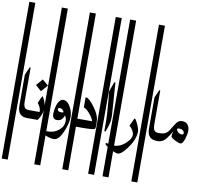

<svg xmlns="http://www.w3.org/2000/svg" viewBox="-231 -1727 2800 2544"><g transform="rotate(10 1169.0 -454.5)"><path d="M37.1 600.1H-43.5V-1508.8H37.1Z M230.5 13.7H195.8Q65.4 13.7 65.4 -128.4V-547.4Q73.7 -566.9 85 -593.5Q96.2 -620.1 111.3 -653.8H125V-203.6Q125 -171.9 128.9 -150.6Q132.8 -129.4 141.8 -116.9Q150.9 -104.5 165.5 -99.4Q180.2 -94.2 201.7 -94.2H230.5Z M391.6 -457.5 313 -369.1 234.4 -438 311 -526.4ZM396 -157.2Q394 -63.5 336.4 13.2H196.3V-94.2H342.3L343.8 -99.6V-106Q343.8 -117.7 340.3 -131.1Q336.9 -144.5 330.8 -158.2Q324.7 -171.9 316.7 -184.3Q308.6 -196.8 299.8 -205.6Q299.3 -205.6 299.3 -207Q299.3 -209 303.7 -220.7Q308.1 -232.4 314.7 -247.8Q321.3 -263.2 328.9 -279.1Q336.4 -294.9 342.3 -305.2L349.6 -303.2Q353 -299.8 362.3 -282.7Q379.9 -250.5 387.9 -220Q396 -189.5 396 -157.2Z M474.6 600.1H394V-1508.8H474.6Z M759.8 -94.2Q758.8 -54.7 747.8 -9Q736.8 36.6 714.8 89.8Q685.5 160.2 654.8 193.4Q624 226.6 588.9 226.6Q545.9 226.6 487.3 203.1Q444.8 186.5 400.9 153.8L404.8 132.3Q441.9 140.6 491.2 140.6Q535.2 140.6 571.3 129.2Q607.4 117.7 641.6 89.8Q673.8 63.5 689.2 32.5Q704.6 1.5 704.6 -36.6Q704.6 -57.1 699 -74.7Q693.4 -92.3 683.1 -107.4Q668 -65.9 645 -47.4Q622.1 -28.8 586.9 -28.8Q557.6 -28.8 541.7 -48.1Q525.9 -67.4 525.9 -99.6Q527.8 -148.9 536.4 -187.5Q544.9 -226.1 558.3 -252.7Q571.8 -279.3 589.1 -293.2Q606.4 -307.1 625.5 -307.1Q686 -305.7 726.6 -227.1Q743.7 -193.4 751.7 -160.6Q759.8 -127.9 759.8 -94.2ZM658.2 -146Q636.7 -192.4 598.6 -192.4Q575.2 -192.4 575.2 -169.9Q575.2 -157.2 588.4 -148.4Q601.6 -139.6 626.5 -139.6Q644 -139.6 658.2 -146Z M851.6 600.1H771V-1508.8H851.6Z M1112.8 -53.2Q1112.8 -32.2 1111.3 -20.5Q1109.9 -8.8 1107.9 -5.9Q1098.6 13.7 940.9 13.7H851.1V-94.2H1046.9V-107.4Q1041 -121.6 1031.2 -137.7Q1021.5 -153.8 1009.3 -169.9Q997.1 -186 983.4 -201.2Q969.7 -216.3 956.5 -228Q943.4 -239.7 931.4 -247.1Q919.4 -254.4 910.2 -255.4V-389.6Q913.6 -392.6 917 -392.6Q927.7 -392.6 941.2 -384.5Q954.6 -376.5 969.7 -362.5Q984.9 -348.6 1000.7 -329.8Q1016.6 -311 1032.2 -290Q1102.1 -195.3 1109.9 -125Q1112.8 -95.7 1112.8 -65.4Z M1199.7 600.1H1119.1V-1508.8H1199.7Z M1293.9 -247.6Q1294.9 -231.9 1295.4 -218.3Q1295.9 -204.6 1295.9 -191.9Q1295.9 -146.5 1290 -121.1Q1286.6 -106.4 1280.3 -85Q1273.9 -63.5 1267.6 -43.5Q1261.2 -23.4 1256.1 -8.8Q1251 5.9 1250 6.8Q1245.1 7.8 1232.4 7.8V-102.1Q1232.4 -166.5 1228 -241Q1223.6 -315.4 1215.3 -403.8Q1213.4 -424.3 1210 -452.4Q1206.5 -480.5 1201.7 -517.6Q1205.6 -528.3 1217.3 -562.3Q1229 -596.2 1249.5 -653.8L1265.6 -654.3L1274.9 -511.2Q1281.2 -435.1 1293.9 -247.6Z M1393.1 600.1H1312.5V-1508.8H1393.1Z M1672.9 -67.4Q1672.9 -11.2 1648.2 49.3Q1623.5 109.9 1570.8 178.7Q1534.7 225.6 1507.1 247.1Q1479.5 268.6 1457.5 268.6Q1424.3 266.6 1360.4 231.9Q1295.9 197.3 1274.9 170.9L1283.2 155.8Q1350.6 174.3 1382.3 174.3Q1473.6 174.3 1552.2 99.6Q1613.3 41.5 1613.3 -8.8Q1613.3 -64.5 1547.9 -123Q1556.2 -141.6 1568.4 -167.2Q1580.6 -192.9 1596.2 -226.6H1607.4Q1619.1 -210.4 1630.6 -189Q1642.1 -167.5 1651.4 -145.3Q1660.6 -123 1666.5 -102.5Q1672.4 -82 1672.9 -67.4Z M1780.8 600.1H1700.2V-1508.8H1780.8Z M1974.1 13.7H1939.5Q1809.1 13.7 1809.1 -128.4V-547.4Q1817.4 -566.9 1828.6 -593.5Q1839.8 -620.1 1855 -653.8H1868.7V-203.6Q1868.7 -171.9 1872.6 -150.6Q1876.5 -129.4 1885.5 -116.9Q1894.5 -104.5 1909.2 -99.4Q1923.8 -94.2 1945.3 -94.2H1974.1Z M2327.1 -191.4Q2327.1 -148.9 2308.1 -85.4Q2295.4 -43.9 2281.5 -25.9Q2267.6 -7.8 2252 -7.8Q2239.3 -8.3 2218 -16.1Q2196.8 -23.9 2175.5 -34.7Q2154.3 -45.4 2138.4 -57.4Q2122.6 -69.3 2121.1 -78.6Q2121.1 -109.9 2130.9 -140.1H2127Q2111.3 -112.3 2094.7 -87.4Q2078.1 -62.5 2060.1 -40.5Q2017.1 12.7 1958 12.7H1939.9V-94.2Q1941.4 -93.8 1946.8 -93.8Q1952.6 -93.8 1961.9 -94.5Q1971.2 -95.2 1986.8 -96.2Q2012.2 -97.7 2033.9 -109.1Q2055.7 -120.6 2074.2 -144Q2077.6 -147.9 2084.2 -158.2Q2090.8 -168.5 2098.9 -181.9Q2106.9 -195.3 2116.5 -210.7Q2126 -226.1 2135 -240.2Q2144 -254.4 2152.6 -265.6Q2161.1 -276.9 2167.5 -282.2Q2191.9 -302.7 2227.5 -303.7Q2250 -303.7 2268.6 -295.7Q2287.1 -287.6 2300 -272.9Q2313 -258.3 2320.1 -237.5Q2327.1 -216.8 2327.1 -191.4ZM2273.4 -146.5Q2273.4 -158.7 2267.6 -168.7Q2261.7 -178.7 2252.7 -185.5Q2243.7 -192.4 2232.9 -196Q2222.2 -199.7 2211.9 -199.7Q2193.4 -199.7 2184.6 -196.5Q2175.8 -193.4 2175.8 -185.1Q2178.7 -173.3 2185.5 -163.1Q2192.4 -152.8 2201.9 -145Q2211.4 -137.2 2222.7 -132.8Q2233.9 -128.4 2245.6 -128.4Q2250 -128.4 2254.9 -129.2Q2259.8 -129.9 2263.9 -132.1Q2268.1 -134.3 2270.8 -137.7Q2273.4 -141.1 2273.4 -146.5Z"/></g></svg>

Font: SakalBharati
Style: Regular
Weight: 400
Designer: CDAC GIST
Foundry: CDAC
Version: 13.02